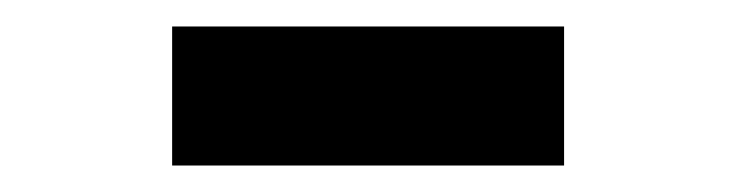

<svg xmlns="http://www.w3.org/2000/svg" viewBox="-20 -760 570 145"><path d="M110 -635V-740H406V-635Z"/></svg>

Font: Noto Sans Mono Condensed Black
Style: Regular
Weight: 900
Width: 3
Designer: Monotype Design Team
Foundry: Monotype Imaging Inc.
Version: Version 2.014